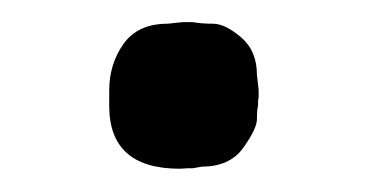

<svg xmlns="http://www.w3.org/2000/svg" viewBox="-20 -397 324 170"><path d="M76.7 -303.2V-316.9Q76.7 -340.3 89.4 -358.2Q102.1 -376 128.4 -376L141.6 -377.4H150.9Q158.2 -376 168.7 -376Q179.2 -376 193.4 -364Q207.5 -352.1 207.5 -330.6L209 -317.4V-310.5L208.5 -308.1V-303.7Q207.5 -299.8 207.5 -291.5Q207.5 -283.2 195.6 -266.4Q183.6 -249.5 159.2 -249.5L150.4 -248H146L139.2 -247.6Q76.7 -247.6 76.7 -303.2Z"/></svg>

Font: Averia Gruesa Libre
Style: Regular
Weight: 500
Italic angle: -1.70001°
Version: Version 1.001